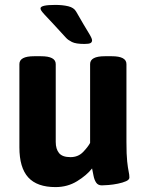

<svg xmlns="http://www.w3.org/2000/svg" viewBox="-20 -754 597 782"><path d="M435 -525Q495 -525 495 -493V-176Q495 -124 498 -96.5Q501 -69 504 -55.5Q507 -42 507 -31Q507 -22 493.5 -16Q480 -10 460.5 -6Q441 -2 422.5 -0.5Q404 1 395 1Q379 1 371.5 -10.5Q364 -22 361 -38Q358 -54 355 -68Q333 -40 294 -16Q255 8 206 8Q131 8 95 -31.5Q59 -71 59 -154V-493Q59 -525 119 -525H147Q207 -525 207 -493V-176Q207 -147 220.5 -130.5Q234 -114 267 -114Q298 -114 318 -134.5Q338 -155 347 -172V-493Q347 -525 407 -525ZM205 -734Q235 -734 258 -728.5Q281 -723 290 -707Q325 -646 340 -622Q355 -598 355 -590Q355 -582 348.5 -578.5Q342 -575 324 -575Q289 -575 273 -583Q257 -591 249 -600Q213 -640 192 -662Q171 -684 161 -695Q151 -706 148 -711Q145 -716 145 -720Q145 -734 205 -734Z"/></svg>

Font: Asap VF Beta
Style: Regular
Weight: 400
Designer: Pablo Cosgaya
Foundry: Pablo Cosgaya
Version: Version 1.007